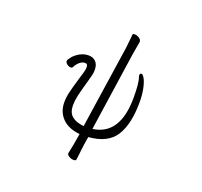

<svg xmlns="http://www.w3.org/2000/svg" viewBox="-148 -879 1296 1231"><g transform="rotate(20 500.0 -263.5)"><path d="M496 134Q492 163 491 174Q490 182 474 182Q458 182 443 173Q428 164 428 153L429 149Q444 78 449 42L454 13Q375 5 333.5 -38Q292 -81 292 -146Q292 -179 300.5 -215Q309 -251 327 -311Q338 -346 345 -372Q350 -391 350 -406Q350 -428 332 -428Q314 -428 296.5 -414Q279 -400 266 -374Q262 -369 254 -369Q241 -369 228.5 -378.5Q216 -388 216 -400Q216 -408 232.5 -428.5Q249 -449 277 -465Q305 -481 338 -481Q367 -481 386 -462Q405 -443 405 -406Q405 -386 400 -367L383 -305Q367 -249 359 -213.5Q351 -178 351 -147Q351 -97 379.5 -73Q408 -49 461 -44L545 -609Q548 -632 555 -704Q556 -709 567 -709Q583 -709 598.5 -699Q614 -689 614 -676V-672L599 -586L520 -46Q700 -71 700 -325Q700 -425 687 -460Q684 -468 684 -473Q684 -479 687 -482.5Q690 -486 695 -486Q705 -486 717.5 -463Q730 -440 738 -399.5Q746 -359 746 -310Q746 -161 694.5 -79.5Q643 2 513 12L504 67Q501 85 499.5 102.5Q498 120 496 134Z"/></g></svg>

Font: JyunsaiKaai Light
Style: Regular
Weight: 300
Designer: Fontworks Inc.
Version: Version 0.030;April 7, 2024;FontCreator 14.0.0.2901 64-bit